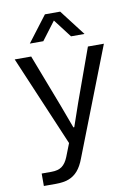

<svg xmlns="http://www.w3.org/2000/svg" viewBox="-97 -796 718 1024"><g transform="rotate(-10 261.5 -283.5)"><path d="M55.6 99.6H108.9Q144.9 99.6 165.6 84.5Q186.3 69.4 199.9 35.6L234.6 -53V-18.7L19.6 -524.7H108.9L218.3 -239.3L264.9 -113.6H269.7L313.1 -239.3L416.1 -524.7H502.6L276.3 56.1Q261.1 97.3 240.1 121.5Q219.1 145.7 190.5 156.4Q161.9 167 121.1 167H55.6ZM220.1 -733.6H302.7L409.9 -593.9H336.9L261.4 -692.7L186.7 -593.9H113.7Z"/></g></svg>

Font: Mona Sans VF XLt
Style: Regular
Weight: 200
Designer: Deni Anggara
Foundry: GitHub
Version: Version 2.000;Glyphs 3.2.3 (3260)